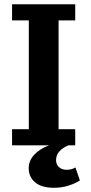

<svg xmlns="http://www.w3.org/2000/svg" viewBox="-20 -682 429 901"><path d="M115.2 -586.4H36.6V-662.1H333V-586.4H254.9V-75.7H333V0H300.8Q242.2 25.4 243.2 70.3Q243.2 89.4 256.6 102.1Q270 114.7 292.5 114.7Q302.7 114.7 312 112.8Q321.3 110.8 334 104L355 164.6Q337.9 176.8 304.7 188Q271.5 199.2 232.9 199.2Q175.3 199.2 145 173.8Q114.7 148.4 114.7 107.4Q114.7 72.3 140.6 44.2Q166.5 16.1 210.4 0H36.6V-75.7H115.2Z"/></svg>

Font: PT Astra Sans
Style: Bold
Weight: 700
Designer: A.Korolkova, I. Chaeva
Foundry: ParaType Ltd
Version: Version 1.001; ttfautohint (v1.6)